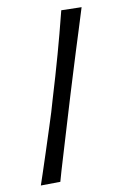

<svg xmlns="http://www.w3.org/2000/svg" viewBox="-81 -746 506 794"><g transform="rotate(-10 171.5 -348.5)"><path d="M25 1Q28 -9 40 -43.5Q52 -78 68 -128.5Q84 -179 102.5 -235Q121 -291 136 -345Q149 -387 162 -432.5Q175 -478 187.5 -522Q200 -566 209.5 -603Q219 -640 225.5 -665Q232 -690 234 -698L319 -696Q317 -690 309.5 -665.5Q302 -641 290.5 -604.5Q279 -568 265 -523.5Q251 -479 237 -433Q223 -387 210 -345Q194 -292 177 -235.5Q160 -179 145 -129Q130 -79 119.5 -44Q109 -9 107 0Z"/></g></svg>

Font: Truculenta Medium
Style: Regular
Weight: 500
Version: Version 1.002